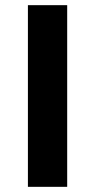

<svg xmlns="http://www.w3.org/2000/svg" viewBox="-20 -723 368 743"><path d="M88 0V-703H240V0Z"/></svg>

Font: Cairo ExtraBold
Style: Regular
Weight: 800
Designer: Mohamed Gaber, Accademia di Belle Arti di Urbino
Foundry: Kief Type Foundry, Accademia di Belle Arti di Urbino
Version: Version 3.117